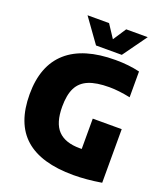

<svg xmlns="http://www.w3.org/2000/svg" viewBox="-169 -1066 1028 1190"><g transform="rotate(20 345.0 -470.5)"><path d="M641 -360V-6.5Q540.5 10 456 10Q242.5 10 136.5 -83.5Q30.5 -177 30.5 -369Q30.5 -557.5 139.2 -653.8Q248 -750 459 -750Q547.5 -750 619.5 -732.5V-562.5Q542 -578.5 480.5 -578.5Q395.5 -578.5 344.5 -557.2Q293.5 -536 270 -489.8Q246.5 -443.5 246.5 -365.5Q246.5 -258 293.5 -209Q340.5 -160 436 -160H450V-360ZM455.5 -951H597.5L484 -793H314L200.5 -951H342.5L399 -865Z"/></g></svg>

Font: Encode Sans SemiCondensed Black
Style: Regular
Weight: 900
Width: 4
Designer: Multiple Designers
Foundry: Impallari Type
Version: Version 2.000